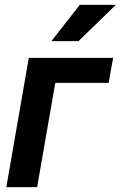

<svg xmlns="http://www.w3.org/2000/svg" viewBox="-20 -765 494 785"><path d="M442.4 -528.3 424.3 -426.3H206.1L131.8 0H5.9L97.7 -528.3ZM189.9 -596.7 306.2 -745.1H453.6L300.8 -596.7Z"/></svg>

Font: Roboto SemiBold
Style: Italic
Weight: 600
Designer: Christian Robertson
Foundry: Google
Version: Version 3.009; 2024